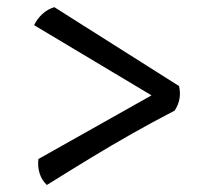

<svg xmlns="http://www.w3.org/2000/svg" viewBox="-20 -529 590 542"><path d="M407.7 -259.8 76.2 -458Q85 -476.1 99.6 -489.5Q114.3 -502.9 133.3 -508.8L485.4 -286.1Q494.1 -249 473.1 -216.8Q408.2 -183.1 351.8 -151.1Q295.4 -119.1 238.3 -84.5Q181.2 -49.8 112.3 -6.8Q98.1 -20 92 -39.1Q85.9 -58.1 88.4 -80.1Z"/></svg>

Font: Abu Sayed
Style: Regular
Weight: 400
Designer: Jayed Ahsan Saad
Foundry: Codepotro
Version: Codepotro Abu Sayed;Version 0.800